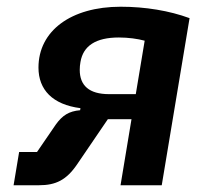

<svg xmlns="http://www.w3.org/2000/svg" viewBox="-20 -548 640 568"><path d="M20.2 0H95.5C144.9 0 176.5 -15.3 208.1 -61.8L299 -195.3H369L336.6 0H458.5L540.8 -494.3C481.2 -516.3 409.8 -528.1 337 -528.1C190 -528.1 93.8 -456.7 93.8 -348C93.8 -282.7 135.3 -238.6 218 -228L217 -221.9C184.3 -219.1 164.8 -207 145.2 -179.7L89.5 -98.4H36.6ZM215.9 -341.3C215.9 -349.8 216.6 -356.5 218 -364.3C225.9 -412.3 263.1 -437.1 331.7 -437.1C359.7 -437.1 387.4 -433.2 408 -427.6L381.7 -269.5H302.6C243.6 -269.5 215.9 -295.1 215.9 -341.3Z"/></svg>

Font: Margiela Mono Italic SmBold It
Style: Regular
Weight: 600
Designer: Mike Abbink, Paul van der Laan, Pieter van Rosmalen
Foundry: Bold Monday
Version: Version 2.003 2021